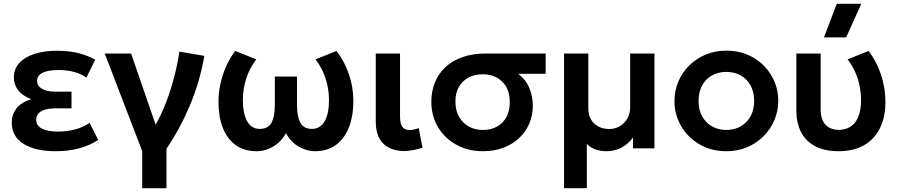

<svg xmlns="http://www.w3.org/2000/svg" viewBox="-20 -782 4736 1012"><path d="M273 15Q167.5 15 104.8 -23.2Q42 -61.5 42 -137.5Q42 -178 65.8 -209.5Q89.5 -241 144 -259.5Q95 -279 74 -308.5Q53 -338 53 -374Q53 -419 82.2 -450.5Q111.5 -482 162.8 -498.2Q214 -514.5 278.5 -514.5Q337 -514.5 385.8 -503.8Q434.5 -493 482 -467.5L435.5 -373Q406.5 -393.5 369.2 -403.2Q332 -413 289.5 -413Q257 -413 231.2 -407.5Q205.5 -402 190.5 -389.5Q175.5 -377 175.5 -356.5Q175.5 -329 201.5 -314Q227.5 -299 271.5 -299H357V-211H275.5Q243.5 -211 220 -204.8Q196.5 -198.5 183.8 -185Q171 -171.5 171 -150.5Q171 -119 201.5 -103.8Q232 -88.5 286.5 -88.5Q334.5 -88.5 376.8 -100Q419 -111.5 452.5 -134.5L497.5 -44.5Q452 -14.5 396 0.2Q340 15 273 15Z M729.5 210V14.5L532 -500H671L818 -73.5L782.5 -95Q814.5 -145 842.5 -210.8Q870.5 -276.5 892 -353Q913.5 -429.5 925.5 -510L1057 -487.5Q1033.5 -351 981.2 -227.2Q929 -103.5 857.5 2V210Z M1332 15Q1267 15 1222.2 -17.2Q1177.5 -49.5 1154.5 -108Q1131.5 -166.5 1131.5 -245.5Q1131.5 -292.5 1141.8 -340Q1152 -387.5 1171.8 -432Q1191.5 -476.5 1220 -513.5L1331 -469Q1313.5 -446.5 1300.2 -421.2Q1287 -396 1278 -368.5Q1269 -341 1264.5 -312Q1260 -283 1260 -253Q1260 -185.5 1282 -144.2Q1304 -103 1348.5 -102.5Q1392.5 -102.5 1410.5 -134.2Q1428.5 -166 1428.5 -229.5V-378.5H1545.5V-229.5Q1545.5 -166 1563.5 -134.2Q1581.5 -102.5 1625.5 -102.5Q1647.5 -103 1664.2 -113.8Q1681 -124.5 1692 -144.2Q1703 -164 1708.5 -191.5Q1714 -219 1714 -253Q1714 -293 1706 -331Q1698 -369 1682.2 -404Q1666.5 -439 1643 -469L1753.5 -513.5Q1796.5 -458 1819.5 -389.5Q1842.5 -321 1842.5 -250.5Q1842.5 -191 1829.5 -142.2Q1816.5 -93.5 1790.8 -58.2Q1765 -23 1727.8 -4Q1690.5 15 1642 15Q1595 15 1553.5 -9.8Q1512 -34.5 1487 -79.5Q1462 -34.5 1420.5 -9.8Q1379 15 1332 15Z M2110 14Q2065.5 14 2031.8 -2.5Q1998 -19 1979.2 -53.2Q1960.5 -87.5 1960.5 -141V-500H2088.5V-170.5Q2088.5 -129.5 2100.8 -113Q2113 -96.5 2140.5 -96.5Q2150.5 -96.5 2162.2 -99.2Q2174 -102 2187 -107L2207 -3.5Q2181.5 4.5 2156.8 9.2Q2132 14 2110 14Z M2525.5 15Q2447.5 15 2386 -18.8Q2324.5 -52.5 2289 -111.5Q2253.5 -170.5 2253.5 -245.5Q2253.5 -300.5 2272.2 -347Q2291 -393.5 2327.5 -427.8Q2364 -462 2417.8 -481Q2471.5 -500 2542 -500H2856V-393H2711.5Q2752 -362 2770.2 -317.5Q2788.5 -273 2788.5 -225Q2788.5 -174.5 2769.8 -130.8Q2751 -87 2716.2 -54.2Q2681.5 -21.5 2633.2 -3.2Q2585 15 2525.5 15ZM2526.5 -97Q2568 -97 2599.8 -114.8Q2631.5 -132.5 2649.2 -165.2Q2667 -198 2667 -243.5Q2667 -312.5 2627.2 -351.5Q2587.5 -390.5 2524 -390.5Q2483 -390.5 2450.5 -373.8Q2418 -357 2399.2 -325.2Q2380.5 -293.5 2380.5 -247.5Q2380.5 -179 2421.2 -138Q2462 -97 2526.5 -97Z M2953 210V-500H3081V-213Q3081 -160 3112 -131Q3143 -102 3191.5 -102Q3222 -102 3247 -116.8Q3272 -131.5 3286.8 -157.5Q3301.5 -183.5 3301.5 -218V-500H3429.5V0H3316.5V-57Q3288.5 -20 3253 -2.5Q3217.5 15 3178 15Q3147 15 3120 6Q3093 -3 3073 -23.5V210Z M3808.5 15Q3728.5 15 3666.8 -21.2Q3605 -57.5 3570 -117.8Q3535 -178 3535 -250Q3535 -303 3555 -351Q3575 -399 3611.8 -435.8Q3648.5 -472.5 3698.5 -493.8Q3748.5 -515 3808.5 -515Q3888 -515 3949.8 -479Q4011.5 -443 4046.8 -382.5Q4082 -322 4082 -250Q4082 -197 4061.8 -149.2Q4041.5 -101.5 4005 -64.5Q3968.5 -27.5 3918.5 -6.2Q3868.5 15 3808.5 15ZM3808.5 -97Q3850.5 -97 3883.8 -115.8Q3917 -134.5 3936 -168.8Q3955 -203 3955 -250Q3955 -297 3936 -331.5Q3917 -366 3884 -384.5Q3851 -403 3808.5 -403Q3766 -403 3732.8 -384.5Q3699.5 -366 3680.8 -331.5Q3662 -297 3662 -250Q3662 -203 3681 -168.8Q3700 -134.5 3733 -115.8Q3766 -97 3808.5 -97Z M4402 15Q4322.5 15 4273 -13.2Q4223.5 -41.5 4200.5 -89Q4177.5 -136.5 4177.5 -195.5V-500H4305.5V-205.5Q4305.5 -152 4331 -124.8Q4356.5 -97.5 4402 -97.5Q4431 -98 4453 -109Q4475 -120 4489.5 -140.2Q4504 -160.5 4511.2 -189.2Q4518.5 -218 4518.5 -253Q4518.5 -293 4510.5 -331Q4502.5 -369 4486.8 -404Q4471 -439 4447.5 -469L4558 -513.5Q4601 -458 4624 -387Q4647 -316 4647 -245.5Q4647 -166.5 4618.8 -108Q4590.5 -49.5 4535.8 -17.5Q4481 14.5 4402 15ZM4323 -585 4390.5 -762H4519.5L4440 -585Z"/></svg>

Font: Geologica Cursive Medium
Style: Regular
Weight: 500
Designer: Sindre Bremnes, Frode Helland
Foundry: Monokrom Skriftforlag AS
Version: Version 1.010;gftools[0.9.28]